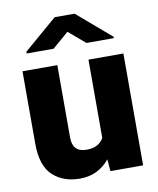

<svg xmlns="http://www.w3.org/2000/svg" viewBox="-85 -816 734 893"><g transform="rotate(-10 282.0 -370.0)"><path d="M365.7 0 360.8 -56.6Q336.4 -25.4 301 -7.8Q265.6 9.8 220.2 9.8Q142.1 9.8 92.8 -36.1Q43.5 -82 43.5 -186.5V-528.3H208V-185.5Q208 -117.2 274.4 -117.2Q305.2 -117.2 324.7 -128.2Q344.2 -139.2 355 -158.7V-528.3H520V0ZM328.6 -750 488.8 -612.8V-606.4H359.4L281.2 -672.9L204.1 -606.4H77.1V-614.7L234.4 -750Z"/></g></svg>

Font: Vazirmatn RD UI Black
Style: Regular
Weight: 900
Designer: Saber Rastikerdar
Foundry: Saber Rastikerdar
Version: Version 33.003